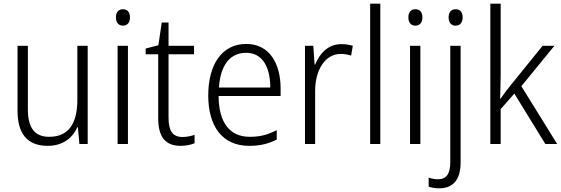

<svg xmlns="http://www.w3.org/2000/svg" viewBox="-20 -873 3041 1040"><path d="M455 -625H399V-334C399 -198 348 -132 246 -132C170 -132 131 -178 131 -280V-625H75V-273C75 -147 129 -83 239 -83C321 -83 374 -127 399 -184H402L410 -93H455Z M646 -823C621 -823 608 -806 608 -779C608 -751 622 -734 646 -734C670 -734 684 -751 684 -779C684 -806 671 -823 646 -823ZM673 -625H617V-93H673Z M968 -131C914 -131 893 -166 893 -234V-579H1031V-625H893V-751H856L838 -628L769 -610V-579H837V-232C837 -129 878 -83 958 -83C988 -83 1014 -89 1034 -97V-143C1017 -136 993 -131 968 -131Z M1314 -635C1181 -635 1108 -522 1108 -356C1108 -190 1183 -83 1330 -83C1389 -83 1433 -94 1479 -117V-168C1428 -142 1388 -132 1333 -132C1224 -132 1165 -209 1164 -353H1500V-393C1500 -530 1439 -635 1314 -635ZM1313 -587C1403 -587 1444 -508 1444 -399H1166C1174 -523 1228 -587 1313 -587Z M1829 -634C1757 -634 1711 -583 1687 -523H1684L1677 -625H1632V-93H1687V-380C1687 -494 1741 -581 1826 -581C1846 -581 1865 -577 1882 -572L1891 -625C1872 -631 1851 -634 1829 -634Z M2040 -93V-853H1985V-93Z M2230 -823C2205 -823 2192 -806 2192 -779C2192 -751 2206 -734 2230 -734C2254 -734 2268 -751 2268 -779C2268 -806 2255 -823 2230 -823ZM2257 -625H2201V-93H2257Z M2410 -779C2410 -751 2424 -734 2448 -734C2472 -734 2486 -751 2486 -779C2486 -806 2473 -823 2448 -823C2423 -823 2410 -806 2410 -779ZM2360 147C2432 147 2475 102 2475 8V-625H2419V7C2419 70 2396 98 2354 98C2335 98 2318 95 2302 89V138C2316 143 2335 147 2360 147Z M2692 -466V-853H2636V-93H2692V-282L2766 -366L2934 -93H2998L2804 -406L2983 -625H2919L2741 -405C2724 -384 2706 -359 2691 -338H2689C2690 -381 2692 -424 2692 -466Z"/></svg>

Font: Noto Sans Kannada UI SemiCondensed Light
Style: Regular
Weight: 300
Width: 4
Designer: Jelle Bosma - Monotype Design Team
Foundry: Monotype Imaging Inc.
Version: Version 2.005